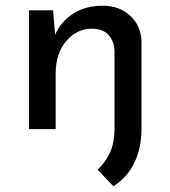

<svg xmlns="http://www.w3.org/2000/svg" viewBox="-20 -450 593 669"><path d="M473 -2Q473 65 448.5 116.5Q424 168 375 199L320 141Q347 117 363 82Q379 47 379 -1V-274Q377 -307 358.5 -328Q340 -349 301 -350Q247 -350 210.5 -306.5Q174 -263 174 -194V0H81V-414H165L172 -329Q192 -375 235 -402.5Q278 -430 338 -430Q396 -430 433.5 -395.5Q471 -361 473 -306Z"/></svg>

Font: Synthetic
Style: Regular
Weight: 400
Designer: Santiago Orozco
Foundry: Typemade
Version: Version 2.000; ttfautohint (v1.8.4.7-5d5b)